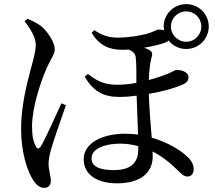

<svg xmlns="http://www.w3.org/2000/svg" viewBox="-20 -847 1040 929"><path d="M807 -719C807 -759 840 -792 881 -792C922 -792 954 -759 954 -719C954 -678 922 -645 881 -645C840 -645 807 -678 807 -719ZM99 -744C122 -714 153 -671 153 -630C153 -592 137 -546 128 -509C114 -454 82 -342 82 -223C82 -111 112 -20 139 22C157 51 175 62 194 62C215 62 226 48 226 28C226 4 215 -23 215 -56C215 -74 220 -100 229 -131C242 -175 279 -281 299 -338L277 -347C253 -295 197 -169 177 -138C168 -124 159 -126 153 -140C142 -160 135 -188 135 -235C135 -329 177 -447 198 -499C224 -562 245 -583 245 -608C245 -644 208 -698 176 -723C154 -738 133 -748 113 -756ZM649 -140V-124C649 -59 612 -24 531 -24C460 -24 423 -42 423 -81C423 -132 498 -152 560 -152C590 -152 619 -148 649 -140ZM405 -489 390 -476C433 -401 486 -378 556 -378C585 -378 611 -380 641 -384L648 -196C628 -198 607 -200 585 -200C472 -200 385 -153 385 -77C385 2 455 40 546 40C656 40 719 -8 719 -91L718 -114C760 -93 801 -62 842 -21C857 -6 870 7 887 7C907 7 917 -8 917 -28C917 -55 903 -76 876 -98C845 -125 787 -160 714 -181C709 -245 702 -324 700 -393C755 -402 815 -417 857 -435C884 -445 892 -458 892 -473C892 -503 849 -509 834 -509C829 -509 818 -501 792 -490C769 -481 736 -469 700 -460C702 -502 705 -540 713 -568C719 -586 717 -596 704 -604C696 -609 687 -613 677 -616C718 -623 756 -632 780 -641C787 -644 792 -647 795 -652C815 -626 846 -610 881 -610C941 -610 990 -658 990 -719C990 -779 941 -827 881 -827C821 -827 772 -779 772 -719L774 -700C766 -703 757 -704 748 -704C738 -704 726 -694 690 -683C654 -675 609 -665 549 -665C506 -665 474 -676 436 -701L423 -688C461 -627 508 -606 572 -606L604 -607C620 -600 636 -588 637 -567C640 -542 640 -492 640 -446C614 -441 582 -437 545 -437C477 -437 445 -460 405 -489Z"/></svg>

Font: Noto Serif CJK SC Medium
Style: Regular
Weight: 500
Designer: Ryoko NISHIZUKA 西塚涼子 (kana & ideographs); Frank Grießhammer (Latin, Greek & Cyrillic); Wenlong ZHANG 张文龙 (bopomofo); San
Foundry: Adobe
Version: Version 2.001;hotconv 1.1.0;makeotfexe 2.6.0